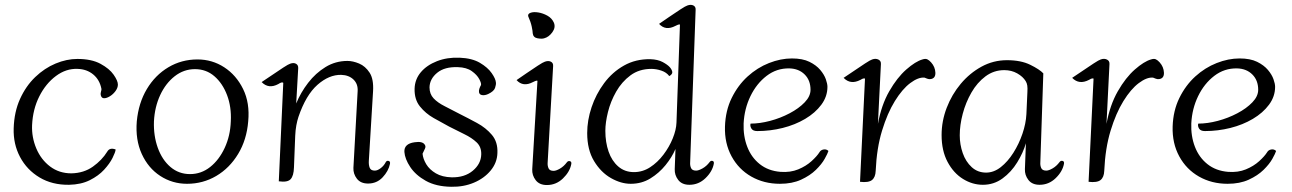

<svg xmlns="http://www.w3.org/2000/svg" viewBox="-20 -732 5194 772"><path d="M267 -35Q317 -36 353.5 -62Q390 -88 411 -122Q421 -140 445 -131Q444 -120 432.5 -97Q421 -74 398.5 -49.5Q376 -25 341 -7.5Q306 10 258 11Q190 12 139 -18.5Q88 -49 60.5 -101Q33 -153 35 -216Q37 -282 60.5 -334Q84 -386 121.5 -422Q159 -458 203.5 -476.5Q248 -495 291 -495Q348 -495 384 -475.5Q420 -456 437 -431.5Q454 -407 454 -392Q454 -379 444.5 -366Q435 -353 422 -345Q409 -337 398.5 -337Q388 -337 385 -350Q384 -356 386 -363Q388 -370 388 -374Q381 -411 355 -432.5Q329 -454 292 -455Q246 -457 205 -426.5Q164 -396 138 -344.5Q112 -293 109 -229Q107 -180 126 -135Q145 -90 181.5 -62.5Q218 -35 267 -35Z M732 7Q673 7 624.5 -24.5Q576 -56 550 -113Q524 -170 530 -244Q537 -318 570.5 -374Q604 -430 657 -461.5Q710 -493 774 -493Q833 -493 881.5 -461.5Q930 -430 957.5 -374Q985 -318 978 -244Q972 -170 937.5 -113Q903 -56 849.5 -24.5Q796 7 732 7ZM599 -244Q597 -186 614.5 -137.5Q632 -89 665.5 -60.5Q699 -32 744 -32Q789 -32 825 -60.5Q861 -89 883.5 -137.5Q906 -186 908 -244Q911 -302 893 -349.5Q875 -397 842 -425.5Q809 -454 764 -454Q719 -454 682.5 -425.5Q646 -397 624 -349.5Q602 -302 599 -244Z M1101 -3 1119 -399Q1114 -404 1099 -394Q1060 -373 1032 -402Q1049 -413 1073 -429.5Q1097 -446 1118.5 -460Q1140 -474 1147 -476Q1161 -481 1170.5 -475.5Q1180 -470 1179 -457L1171 -316Q1189 -360 1219 -399Q1249 -438 1289 -462.5Q1329 -487 1377 -487Q1399 -487 1424 -476.5Q1449 -466 1466 -440Q1483 -414 1480 -365L1463 -85Q1462 -69 1466.5 -57.5Q1471 -46 1487 -46Q1498 -46 1511 -56Q1524 -66 1531 -80Q1535 -87 1542.5 -85Q1550 -83 1548 -73Q1542 -44 1518.5 -19Q1495 6 1460 6Q1430 6 1415 -13.5Q1400 -33 1401 -57L1418 -365Q1420 -394 1401.5 -412Q1383 -430 1352 -431Q1303 -432 1256.5 -391Q1210 -350 1180 -262Q1175 -247 1171.5 -228Q1168 -209 1167 -186L1162 -59Q1161 -25 1148.5 -11.5Q1136 2 1101 -3Z M1707 -381Q1707 -354 1723.5 -336.5Q1740 -319 1768 -305Q1796 -291 1828 -274Q1862 -257 1898 -237.5Q1934 -218 1958 -189.5Q1982 -161 1980 -117Q1979 -78 1953 -46.5Q1927 -15 1885.5 2.5Q1844 20 1794 19Q1733 18 1692 -5Q1651 -28 1629.5 -60.5Q1608 -93 1606 -121Q1604 -154 1647 -160Q1679 -165 1688 -150Q1693 -143 1688.5 -134Q1684 -125 1679 -114Q1681 -93 1694 -71.5Q1707 -50 1732.5 -35Q1758 -20 1796 -19Q1848 -18 1881 -45.5Q1914 -73 1915 -111Q1916 -141 1896.5 -159.5Q1877 -178 1847 -192.5Q1817 -207 1786 -223Q1756 -239 1723.5 -257.5Q1691 -276 1668.5 -304Q1646 -332 1647 -375Q1648 -413 1672 -441.5Q1696 -470 1737 -486Q1778 -502 1828 -500Q1878 -498 1909.5 -479.5Q1941 -461 1957 -438Q1973 -415 1974 -400Q1975 -392 1970.5 -378.5Q1966 -365 1943 -354Q1930 -348 1919 -349.5Q1908 -351 1906 -361Q1905 -368 1907.5 -375.5Q1910 -383 1914 -390Q1916 -397 1907 -414Q1898 -431 1877 -446Q1856 -461 1821 -462Q1768 -464 1738 -439.5Q1708 -415 1707 -381Z M2104 -666Q2101 -676 2113 -680.5Q2125 -685 2144 -682Q2163 -679 2181 -669Q2199 -659 2207 -641Q2215 -622 2201 -602.5Q2187 -583 2168 -578Q2159 -575 2141.5 -578Q2124 -581 2122 -598Q2122 -606 2118 -625Q2114 -644 2104 -666ZM2120 -51 2141 -407Q2140 -408 2136.5 -407.5Q2133 -407 2123 -402Q2083 -381 2057 -410Q2073 -421 2097 -437.5Q2121 -454 2142.5 -468Q2164 -482 2171 -484Q2185 -489 2195 -484Q2205 -479 2204 -466L2182 -78Q2181 -66 2185.5 -55.5Q2190 -45 2206 -45Q2216 -45 2231.5 -54Q2247 -63 2259 -79Q2264 -86 2271.5 -84Q2279 -82 2277 -72Q2271 -41 2243.5 -14.5Q2216 12 2179 12Q2149 12 2134 -7.5Q2119 -27 2120 -51Z M2516 7Q2477 7 2436.5 -16Q2396 -39 2368.5 -84.5Q2341 -130 2341 -197Q2341 -248 2358.5 -300.5Q2376 -353 2409 -397.5Q2442 -442 2489 -468.5Q2536 -495 2595 -494Q2625 -493 2644.5 -482.5Q2664 -472 2673 -462Q2681 -453 2683 -443.5Q2685 -434 2671 -426Q2660 -441 2639.5 -448Q2619 -455 2599 -455Q2550 -455 2515 -429Q2480 -403 2457.5 -363.5Q2435 -324 2424.5 -281.5Q2414 -239 2414 -206Q2414 -160 2427 -122.5Q2440 -85 2466 -62.5Q2492 -40 2529 -40Q2564 -40 2594 -59.5Q2624 -79 2647.5 -110Q2671 -141 2685 -175.5Q2699 -210 2700 -239L2714 -633Q2713 -634 2709.5 -633.5Q2706 -633 2696 -628Q2656 -607 2630 -636Q2646 -647 2670 -663.5Q2694 -680 2715.5 -694Q2737 -708 2744 -710Q2758 -715 2768 -710Q2778 -705 2777 -692L2755 -79Q2754 -67 2758.5 -56.5Q2763 -46 2779 -46Q2789 -46 2805 -55Q2821 -64 2833 -80Q2838 -87 2845 -85Q2852 -83 2850 -73Q2844 -42 2816.5 -15.5Q2789 11 2752 11Q2722 11 2707 -8.5Q2692 -28 2693 -52L2696 -133Q2682 -100 2656 -68Q2630 -36 2595 -14.5Q2560 7 2516 7Z M3118 -41Q3158 -38 3189.5 -51Q3221 -64 3243 -84Q3265 -104 3275 -120Q3280 -129 3291.5 -131Q3303 -133 3311 -125Q3308 -115 3296 -93.5Q3284 -72 3260.5 -49Q3237 -26 3201 -9.5Q3165 7 3116 7Q3052 7 3001 -22Q2950 -51 2921.5 -103.5Q2893 -156 2895 -223Q2897 -287 2922 -338Q2947 -389 2986 -424.5Q3025 -460 3072 -478.5Q3119 -497 3164 -497Q3207 -497 3234.5 -483.5Q3262 -470 3278 -451Q3294 -432 3300.5 -413.5Q3307 -395 3307 -383Q3307 -344 3282.5 -311Q3258 -278 3217.5 -254Q3177 -230 3127 -217.5Q3077 -205 3025 -205Q3007 -205 3001 -215.5Q2995 -226 2998 -235Q3035 -235 3076.5 -246Q3118 -257 3155 -276.5Q3192 -296 3215.5 -320.5Q3239 -345 3239 -371Q3239 -409 3215.5 -432.5Q3192 -456 3154 -457Q3103 -458 3062.5 -427Q3022 -396 2997.5 -345.5Q2973 -295 2970 -236Q2968 -185 2984.5 -142Q3001 -99 3035 -72Q3069 -45 3118 -41Z M3372 -419Q3389 -430 3413 -446.5Q3437 -463 3458.5 -477Q3480 -491 3487 -493Q3501 -498 3512 -492.5Q3523 -487 3522 -474L3510 -234Q3524 -310 3555.5 -365Q3587 -420 3624 -452.5Q3661 -485 3689 -493Q3701 -497 3708.5 -493.5Q3716 -490 3724 -481Q3740 -463 3741 -440Q3742 -417 3722 -414Q3715 -413 3708.5 -415.5Q3702 -418 3697 -420Q3672 -422 3640 -398Q3608 -374 3578 -325.5Q3548 -277 3526.5 -206.5Q3505 -136 3501 -45Q3500 -19 3486 -8Q3472 3 3438 -1L3458 -416Q3456 -417 3452 -416.5Q3448 -416 3440 -411Q3400 -390 3372 -419Z M3932 11Q3890 11 3852 -12.5Q3814 -36 3790 -81Q3766 -126 3766 -189Q3766 -245 3786.5 -298.5Q3807 -352 3843 -395Q3879 -438 3926.5 -464Q3974 -490 4029 -490Q4085 -490 4122.5 -471.5Q4160 -453 4175 -437L4163 -79Q4162 -67 4166.5 -56.5Q4171 -46 4187 -46Q4197 -46 4212.5 -55Q4228 -64 4240 -80Q4245 -87 4252.5 -85Q4260 -83 4258 -73Q4252 -42 4224.5 -15.5Q4197 11 4160 11Q4130 11 4115 -8.5Q4100 -28 4101 -52L4105 -156Q4094 -118 4070 -79Q4046 -40 4011 -14.5Q3976 11 3932 11ZM3839 -188Q3839 -151 3851 -116.5Q3863 -82 3887 -60Q3911 -38 3945 -38Q3976 -38 4004 -60Q4032 -82 4054.5 -117.5Q4077 -153 4091 -194Q4105 -235 4107 -273L4111 -362Q4112 -378 4110.5 -388Q4109 -398 4104 -406Q4093 -424 4070 -437Q4047 -450 4018 -450Q3976 -450 3942.5 -425Q3909 -400 3886 -360Q3863 -320 3851 -274.5Q3839 -229 3839 -188Z M4291 -419Q4308 -430 4332 -446.5Q4356 -463 4377.5 -477Q4399 -491 4406 -493Q4420 -498 4431 -492.5Q4442 -487 4441 -474L4429 -234Q4443 -310 4474.5 -365Q4506 -420 4543 -452.5Q4580 -485 4608 -493Q4620 -497 4627.5 -493.5Q4635 -490 4643 -481Q4659 -463 4660 -440Q4661 -417 4641 -414Q4634 -413 4627.5 -415.5Q4621 -418 4616 -420Q4591 -422 4559 -398Q4527 -374 4497 -325.5Q4467 -277 4445.5 -206.5Q4424 -136 4420 -45Q4419 -19 4405 -8Q4391 3 4357 -1L4377 -416Q4375 -417 4371 -416.5Q4367 -416 4359 -411Q4319 -390 4291 -419Z M4918 -41Q4958 -38 4989.5 -51Q5021 -64 5043 -84Q5065 -104 5075 -120Q5080 -129 5091.5 -131Q5103 -133 5111 -125Q5108 -115 5096 -93.5Q5084 -72 5060.5 -49Q5037 -26 5001 -9.5Q4965 7 4916 7Q4852 7 4801 -22Q4750 -51 4721.5 -103.5Q4693 -156 4695 -223Q4697 -287 4722 -338Q4747 -389 4786 -424.5Q4825 -460 4872 -478.5Q4919 -497 4964 -497Q5007 -497 5034.5 -483.5Q5062 -470 5078 -451Q5094 -432 5100.5 -413.5Q5107 -395 5107 -383Q5107 -344 5082.5 -311Q5058 -278 5017.5 -254Q4977 -230 4927 -217.5Q4877 -205 4825 -205Q4807 -205 4801 -215.5Q4795 -226 4798 -235Q4835 -235 4876.5 -246Q4918 -257 4955 -276.5Q4992 -296 5015.5 -320.5Q5039 -345 5039 -371Q5039 -409 5015.5 -432.5Q4992 -456 4954 -457Q4903 -458 4862.5 -427Q4822 -396 4797.5 -345.5Q4773 -295 4770 -236Q4768 -185 4784.5 -142Q4801 -99 4835 -72Q4869 -45 4918 -41Z"/></svg>

Font: Diphylleia
Style: Regular
Weight: 400
Designer: Minha Hyung
Foundry: JAMO
Version: Version 1.000; ttfautohint (v1.8.4.7-5d5b);gftools[0.9.28]